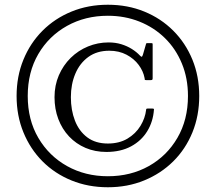

<svg xmlns="http://www.w3.org/2000/svg" viewBox="-20 -780 910 810"><path d="M435 -760Q352 -760 281.8 -731.2Q211.5 -702.5 159.5 -650.5Q107.5 -598.5 78.8 -528.2Q50 -458 50 -375Q50 -292 78.8 -221.8Q107.5 -151.5 159.2 -99.5Q211 -47.5 281.5 -18.8Q352 10 435 10Q518 10 588.2 -18.8Q658.5 -47.5 710.8 -99.2Q763 -151 791.8 -221.5Q820.5 -292 820.5 -375Q820.5 -458 791.8 -528.2Q763 -598.5 711 -650.5Q659 -702.5 588.8 -731.2Q518.5 -760 435 -760ZM435 -36.5Q340 -36.5 263.2 -79.2Q186.5 -122 141.8 -198.2Q97 -274.5 97 -375Q97 -475.5 141.5 -551.8Q186 -628 262.8 -670.8Q339.5 -713.5 435 -713.5Q506.5 -713.5 568 -689Q629.5 -664.5 675.5 -619.5Q721.5 -574.5 747.2 -512.2Q773 -450 773 -375Q773 -275 728.5 -198.5Q684 -122 607.5 -79.2Q531 -36.5 435 -36.5ZM210 -370Q210 -320 226 -277.8Q242 -235.5 271.5 -204.2Q301 -173 341 -156Q381 -139 429 -139Q489 -139 532.8 -162.5Q576.5 -186 601.2 -226.5Q626 -267 629.5 -318Q630 -320.5 628.2 -321.2Q626.5 -322 623.5 -322H602.5Q599.5 -322 598 -321Q596.5 -320 596.5 -317Q592.5 -281.5 572.5 -248.8Q552.5 -216 517.8 -195.2Q483 -174.5 435 -174.5Q383 -174.5 348.2 -200.5Q313.5 -226.5 296.2 -271Q279 -315.5 279 -370Q279 -424.5 297.8 -469Q316.5 -513.5 352.8 -539.8Q389 -566 441 -566Q482 -566 513.8 -549.2Q545.5 -532.5 565 -506.2Q584.5 -480 590 -450.5Q590.5 -446 590.8 -444Q591 -442 597 -442H615.5Q620.5 -442 622.2 -443.5Q624 -445 624 -450V-592.5Q624 -596 623 -597Q622 -598 618 -598H602Q597.5 -598 597 -597Q596.5 -596 595.5 -592.5L583 -549.5Q580.5 -541.5 578 -540.8Q575.5 -540 571 -545Q556 -561 536 -573.5Q516 -586 491.5 -593.5Q467 -601 438 -601Q392.5 -601 351.2 -584Q310 -567 278.2 -535.8Q246.5 -504.5 228.2 -462.2Q210 -420 210 -370Z"/></svg>

Font: Besley
Style: Regular
Weight: 400
Designer: Owen Earl
Foundry: indestructible type*
Version: Version 4.000